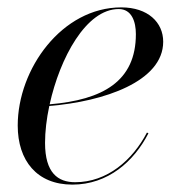

<svg xmlns="http://www.w3.org/2000/svg" viewBox="-20 -490 497 520"><path d="M102 -103C102 -133.5 106 -168 113.5 -203C262 -215 422 -269.5 422 -377C422 -429.5 380.5 -470 308.5 -470C148 -470 28 -303.5 28 -150C28 -55 80 10 176 10C272.5 10 343 -53 382 -129L378 -131C339 -56.5 270.5 3.5 183.5 3.5C137 3.5 102 -21.5 102 -103ZM301.5 -465.5C337 -465.5 348 -431 348 -397.5C348 -269.5 258 -219.5 114.5 -207.5C142 -332.5 213 -465.5 301.5 -465.5Z"/></svg>

Font: Bodoni* 36pt
Style: Italic
Weight: 400
Italic angle: -13°
Version: Version 2.3